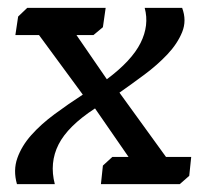

<svg xmlns="http://www.w3.org/2000/svg" viewBox="-20 -467 526 487"><path d="M460 -21 436 0H236L241 -47L265 -69H306L221 -192Q152 -147 128.5 -100.5Q105 -54 119 0H23Q13 -35 24 -66Q35 -97 59.5 -124.5Q84 -152 118.5 -177.5Q153 -203 190 -227L79 -378H19L26 -425L49 -447H248L241 -398L217 -378H174L251 -266Q314 -313 336.5 -358Q359 -403 347 -447H442Q454 -415 442 -385.5Q430 -356 404.5 -329Q379 -302 346 -277.5Q313 -253 283 -232L401 -69H465Z"/></svg>

Font: Zilla Slab Medium
Style: Regular
Weight: 500
Designer: Typotheque.com
Foundry: Typotheque type foundry
Version: Version 1.1; 2017